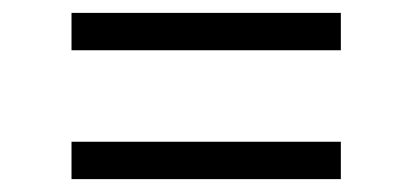

<svg xmlns="http://www.w3.org/2000/svg" viewBox="-20 -489 640 298"><path d="M91 -411V-469H509V-411ZM91 -211V-269H509V-211Z"/></svg>

Font: Iosevka Aile Light
Style: Regular
Weight: 300
Designer: Belleve Invis
Foundry: Belleve Invis
Version: Version 27.3.5; ttfautohint (v1.8.4)